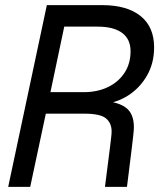

<svg xmlns="http://www.w3.org/2000/svg" viewBox="-20 -730 640 750"><path d="M12 0 163 -710H379Q476 -710 529 -667.5Q582 -625 582 -545Q582 -483 554 -434.5Q526 -386 480.5 -357Q435 -328 383 -324L381 -336Q443 -332 473 -308.5Q503 -285 503 -233Q503 -222 500.5 -200.5Q498 -179 495 -153L476 0H390L410 -157Q412 -175 414 -191Q416 -207 416 -217Q416 -249 394 -267.5Q372 -286 310 -286H159L98 0ZM177 -370H307Q360 -370 401 -389.5Q442 -409 466 -445Q490 -481 490 -530Q490 -577 457 -601.5Q424 -626 361 -626H231Z"/></svg>

Font: Geist Mono
Style: Italic
Weight: 400
Italic angle: -12°
Monospace: yes
Designer: Basement.studio, Andrés Briganti, Mateo Zaragoza
Foundry: Basement.studio, Vercel, Andrés Briganti, Guido Ferreyra, Mateo Zaragoza
Version: Version 1.500